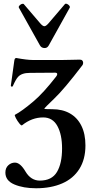

<svg xmlns="http://www.w3.org/2000/svg" viewBox="-20 -735 477 1027"><path d="M8.8 188Q8.8 163.6 24.2 149.2Q39.6 134.8 60.1 134.8Q88.4 134.8 116.7 183.1Q145.5 231 192.9 231Q257.3 231 284.7 184.8Q312 138.7 312 59.1Q312 -15.1 286.9 -61Q261.7 -106.9 210.9 -106.9Q150.4 -106.9 98.1 -64.9Q94.2 -61.5 83.5 -74.7Q72.8 -87.9 64.7 -103.5Q56.6 -119.1 60.1 -121.1Q96.2 -139.6 159.2 -192.9Q211.4 -236.8 280.8 -326.2Q286.1 -333 286.1 -338.4Q286.1 -346.2 274.9 -346.2L140.1 -345.2Q95.2 -345.2 76.2 -323.2Q64 -309.6 48.8 -274.9Q47.4 -271.5 43.9 -271.5Q41.5 -271.5 39.6 -273.2Q37.6 -274.9 38.1 -277.8L56.2 -408.2Q57.1 -417 59.8 -420.9Q62.5 -424.8 66.9 -424.8Q125 -414.1 155.8 -414.1H313Q328.1 -414.1 360.4 -415Q391.6 -416 407.2 -416Q416 -416 420.4 -411.1Q424.8 -406.2 424.8 -398.9Q424.8 -391.6 420.9 -386.2Q321.8 -256.3 269.5 -207Q244.6 -183.6 230.7 -169.2Q216.8 -154.8 216.8 -153.3Q216.8 -150.9 259.8 -150.9Q314.5 -150.9 354.2 -128.2Q394 -105.5 415.5 -62Q437 -18.6 437 43Q437 117.2 404.5 168.7Q372.1 220.2 312.5 246.1Q252.9 272 172.9 272Q105 272 56.9 251.7Q8.8 231.4 8.8 188ZM193.4 -492.7 81.1 -693.8Q77.1 -700.7 89.4 -710Q95.7 -714.8 102.1 -714.8Q106 -714.8 107.4 -712.9L196.3 -608.9Q209 -594.7 217.3 -594.7Q225.6 -594.7 238.3 -608.9L327.1 -712.9Q329.1 -715.3 333 -715.3Q338.4 -715.3 345.2 -710Q356.4 -701.2 353 -693.8L241.2 -492.7Q236.8 -484.9 231.4 -481.4Q226.1 -478 218.3 -478Q201.7 -478 193.4 -492.7Z"/></svg>

Font: JuniusX
Style: Bold
Weight: 700
Designer: Peter S. Baker
Foundry: Briery Creek Software
Version: Version 1.004